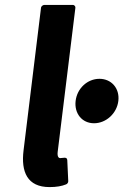

<svg xmlns="http://www.w3.org/2000/svg" viewBox="-20 -738 503 782"><path d="M76 -126C65 -38 91 24 182 24C210 24 232 20 249 13C254 11 258 6 258 0L254 -86C253 -101 236 -94 225 -94C222 -94 212 -96 215 -120L287 -706C288 -711 284 -718 276 -718H161C156 -718 148 -714 147 -706ZM288 -327C282 -276 314 -236 363 -236C412 -236 456 -276 462 -327C468 -378 434 -417 385 -417C336 -417 294 -378 288 -327Z"/></svg>

Font: Falling Sky
Style: BdObl
Weight: 700
Designer: Paul D. Hunt
Foundry: Adobe Systems Incorporated
Version: Version 1.02